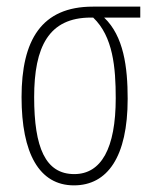

<svg xmlns="http://www.w3.org/2000/svg" viewBox="-20 -549 467 579"><path d="M203 10C304 10 365 -76 365 -251C365 -347 353 -440 294 -496H403V-529H260C105 -529 45 -428 45 -256C45 -87 98 10 203 10ZM204 -24C117 -24 83 -104 83 -256C83 -408 127 -496 254 -496H261C321 -439 329 -345 329 -253C329 -101 285 -24 204 -24Z"/></svg>

Font: Noto Sans ExtraCondensed ExtraLight
Style: Regular
Weight: 200
Width: 2
Designer: Monotype Design Team
Foundry: Monotype Imaging Inc.
Version: Version 2.013